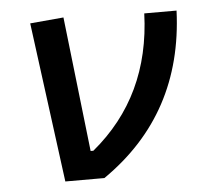

<svg xmlns="http://www.w3.org/2000/svg" viewBox="-44 -573 673 619"><g transform="rotate(-5 293.0 -263.5)"><path d="M143.1 0 74.7 -517.6 183.1 -527.3 232.9 -90.8H241.7Q434.6 -250 443.8 -517.6H548.3Q535.2 -183.6 269.5 0Z"/></g></svg>

Font: Cascadia Mono PL
Style: Italic
Weight: 400
Italic angle: -10°
Monospace: yes
Designer: Aaron Bell
Foundry: Saja Typeworks
Version: Version 2404.023; ttfautohint (v1.8.4)